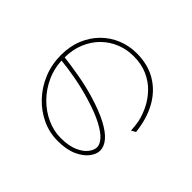

<svg xmlns="http://www.w3.org/2000/svg" viewBox="-132 -971 1264 1264"><g transform="rotate(-45 500.0 -339.0)"><path d="M536 -680Q527 -601 512 -516.5Q497 -432 476 -361Q445 -257 410.5 -191.5Q376 -126 339.5 -95.5Q303 -65 265 -65Q232 -65 196.5 -92Q161 -119 136.5 -173Q112 -227 112 -308Q112 -385 144 -454Q176 -523 233 -577Q290 -631 365.5 -662Q441 -693 527 -693Q610 -693 676.5 -665.5Q743 -638 790.5 -590.5Q838 -543 863.5 -480.5Q889 -418 889 -348Q889 -243 843 -166Q797 -89 714 -43Q631 3 519 15L502 -15Q521 -16 543 -18.5Q565 -21 580 -24Q628 -34 677.5 -58.5Q727 -83 768.5 -122.5Q810 -162 835.5 -218.5Q861 -275 861 -350Q861 -412 838.5 -468.5Q816 -525 773 -569Q730 -613 668 -639Q606 -665 527 -665Q442 -665 371 -633.5Q300 -602 248 -550Q196 -498 168 -435Q140 -372 140 -309Q140 -234 161 -186.5Q182 -139 211.5 -117Q241 -95 267 -95Q293 -95 323 -121Q353 -147 385 -207.5Q417 -268 447 -369Q469 -442 484 -522Q499 -602 506 -679Z"/></g></svg>

Font: Noto Sans SC Thin
Style: Regular
Weight: 100
Designer: Ryoko NISHIZUKA 西塚涼子 (kana, bopomofo & ideographs); Paul D. Hunt (Latin, Greek & Cyrillic); Sandoll Communications 산돌커뮤니
Foundry: Adobe
Version: Version 2.004-H2;hotconv 1.0.118;makeotfexe 2.5.65603